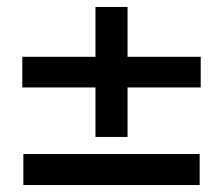

<svg xmlns="http://www.w3.org/2000/svg" viewBox="-20 -531 640 551"><path d="M254 -138V-280H44V-368H254V-511H346V-368H556V-280H346V-138ZM47 0V-89H553V0Z"/></svg>

Font: Chivo Mono Medium
Style: Regular
Weight: 500
Monospace: yes
Designer: Hector Gatti
Foundry: Omnibus-Type
Version: Version 1.008